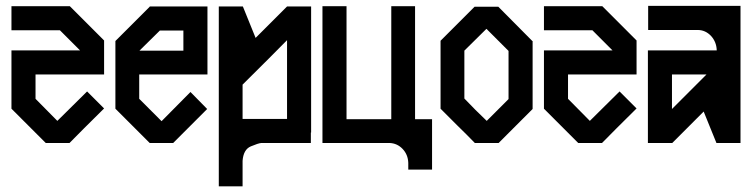

<svg xmlns="http://www.w3.org/2000/svg" viewBox="-20 -493 2593 662"><path d="M255.9 -319.3 186.5 -388.7H19.5V-471.7H220.7L338.9 -353.5V-236.3H102.5V-152.3Q153.3 -101.6 177.7 -76.2Q246.1 -143.6 280.3 -177.7L338.9 -119.1Q258.8 -40 219.7 0H137.7L19.5 -118.2V-319.3Z M695.3 -236.3H460V-152.3L537.1 -75.2Q570.3 -108.4 636.7 -175.8Q655.3 -156.2 694.3 -117.2L635.7 -58.6L577.1 0H496.1L436.5 -59.6L377.9 -118.2V-351.6L496.1 -469.7V-470.7H695.3ZM612.3 -387.7H531.2Q507.8 -365.2 460.9 -318.4H612.3Z M1052.7 -470.7V-36.1H1051.8V0H880.9Q870.1 1 844.7 11.7Q819.3 22.5 816.4 61.5V149.4H734.4V-470.7H817.4L861.3 -362.3L969.7 -470.7ZM969.7 -354.5Q918.9 -302.7 816.4 -201.2V-83H969.7Z M1091.8 0V-471.7H1174.8V-82H1329.1V-471.7H1411.1V-82H1469.7V91.8H1387.7V68.4Q1386.7 40 1368.2 20.5Q1349.6 1 1323.2 0Z M1816.4 -117.2 1757.8 -58.6 1699.2 0H1617.2Q1587.9 -30.3 1557.6 -59.6L1499 -118.2V-352.5L1557.6 -411.1L1616.2 -469.7H1698.2Q1737.3 -429.7 1815.4 -351.6H1816.4ZM1733.4 -151.4V-317.4L1657.2 -393.6Q1631.8 -368.2 1581.1 -318.4V-153.3L1619.1 -114.3L1658.2 -76.2Z M2091.8 -319.3 2022.5 -388.7H1855.5V-471.7H2056.6L2174.8 -353.5V-236.3H1938.5V-152.3Q1989.3 -101.6 2013.7 -76.2Q2082 -143.6 2116.2 -177.7L2174.8 -119.1Q2094.7 -40 2055.7 0H1973.6L1855.5 -118.2V-319.3Z M2533.2 -472.7V0H2450.2L2406.2 -108.4L2297.9 0H2213.9V-319.3H2451.2V-320.3Q2450.2 -348.6 2431.6 -369.1Q2412.1 -389.6 2385.7 -389.6H2214.8V-472.7ZM2416 -236.3H2296.9V-117.2Z"/></svg>

Font: mr_KirucoupageG
Style: Regular
Weight: 400
Designer: Jan Henkel
Version: Version 1.00 May 25, 2020, initial release